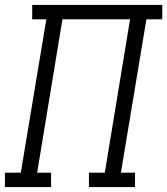

<svg xmlns="http://www.w3.org/2000/svg" viewBox="-33 -755 675 775"><path d="M-13 0V-58H51L154 -677H97V-735H622V-677H558L455 -58H512V0H326V-58H390L492 -677H219L117 -58H173V0Z"/></svg>

Font: Iosevka Slab Light Extended
Style: Italic
Weight: 300
Width: 7
Italic angle: -9°
Monospace: yes
Designer: Belleve Invis
Foundry: Belleve Invis
Version: Version 11.1.0; ttfautohint (v1.8.3)